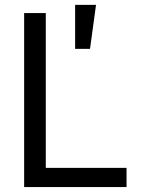

<svg xmlns="http://www.w3.org/2000/svg" viewBox="-20 -760 573 780"><path d="M78.1 -707H166V-78.1H494.1V0H78.1ZM285.2 -740.2H370.1L345.7 -561.5H285.2Z"/></svg>

Font: Pretendard GOV
Style: Regular
Weight: 400
Designer: Base glyphs from Inter by Rasmus Andersson; Hangeul glyphs from Noto Sans CJK(Source Han Sans) by Jang Soo-young and Kan
Foundry: Kil Hyung-jin
Version: Version 1.309